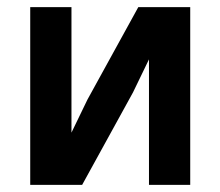

<svg xmlns="http://www.w3.org/2000/svg" viewBox="-20 -520 620 540"><path d="M399 -353 354 -260 211 0H65V-500H181V-147L226 -240L369 -500H515V0H399Z"/></svg>

Font: Retni Sans
Style: Bold
Weight: 700
Designer: Vitaly Kuzmin
Foundry: ParaType Ltd.
Version: Version 1.00;March 2, 2019;FontCreator 11.5.0.2425 64-bit; t